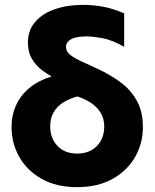

<svg xmlns="http://www.w3.org/2000/svg" viewBox="-20 -755 636 790"><path d="M297.4 15Q212.2 15 152 -18.7Q91.8 -52.4 59.7 -108.6Q27.6 -164.9 27.6 -232.2Q27.6 -282 46.6 -323.1Q65.5 -364.1 102.2 -394.1Q138.9 -424.1 192.6 -440.5Q175.5 -449.4 152.6 -466.5Q129.6 -483.6 112.2 -511.5Q94.9 -539.4 94.9 -580Q94.9 -630.5 124.9 -665.1Q155 -699.8 206.4 -717.4Q257.8 -735 321.9 -735Q361.2 -735 403 -727.6Q444.8 -720.1 490.9 -700.2V-562.5Q439.8 -591.2 400.4 -598.2Q361.1 -605.2 337.9 -605.2Q292.9 -605.2 272.2 -593.5Q251.6 -581.8 251.6 -562Q251.6 -543.6 267.9 -530.1Q284.2 -516.5 313.8 -503.1Q343.4 -489.8 382.9 -471.2Q433.9 -447.5 475.9 -416.5Q518 -385.5 542.9 -340.8Q567.9 -296.1 567.9 -231.8Q567.9 -164.4 535.4 -108.2Q503 -52.1 442.5 -18.6Q382 15 297.4 15ZM297.6 -123Q331 -123 356 -136.9Q381 -150.9 394.9 -175.9Q408.9 -200.9 408.9 -234Q408.9 -267 394.2 -291Q379.6 -315 354.7 -331.4Q329.8 -347.8 298.6 -358.2Q264.9 -349.1 239.8 -333.1Q214.6 -317 200.6 -292.8Q186.6 -268.6 186.6 -235.2Q186.6 -185.6 216.8 -154.3Q246.9 -123 297.6 -123Z"/></svg>

Font: Geologica-Sharp
Style: Regular
Weight: 100
Designer: Sindre Bremnes, Frode Helland
Foundry: Monokrom Skriftforlag AS
Version: Version 1.010;gftools[0.9.28]